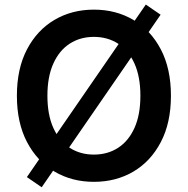

<svg xmlns="http://www.w3.org/2000/svg" viewBox="-20 -779 815 833"><path d="M160.9 33.4 96.6 -10.7 612.6 -759.2 676.8 -715.2ZM721.6 -363.6Q721.6 -246.1 677.7 -162.5Q633.9 -78.8 558.4 -34.4Q483 9.9 387.4 9.9Q291.9 9.9 216.4 -34.6Q141 -79.2 97.1 -162.8Q53.3 -246.4 53.3 -363.6Q53.3 -481.2 97.1 -564.8Q141 -648.4 216.4 -692.8Q291.9 -737.2 387.4 -737.2Q483 -737.2 558.4 -692.8Q633.9 -648.4 677.7 -564.8Q721.6 -481.2 721.6 -363.6ZM589.1 -363.6Q589.1 -446.4 563.4 -503.4Q537.6 -560.4 492.2 -589.7Q446.7 -619 387.4 -619Q328.1 -619 282.7 -589.7Q237.2 -560.4 211.5 -503.4Q185.7 -446.4 185.7 -363.6Q185.7 -280.9 211.5 -223.9Q237.2 -166.9 282.7 -137.6Q328.1 -108.3 387.4 -108.3Q446.7 -108.3 492.2 -137.6Q537.6 -166.9 563.4 -223.9Q589.1 -280.9 589.1 -363.6Z"/></svg>

Font: InterMG SemiBold
Style: Regular
Weight: 600
Designer: Rasmus Andersson
Foundry: rsms
Version: Version 3.019;December 26, 2023;FontCreator 15.0.0.2955 64-b